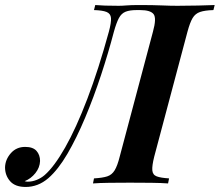

<svg xmlns="http://www.w3.org/2000/svg" viewBox="-84 -728 872 762"><path d="M26 -7Q44 -7 61.5 -14Q79 -21 93 -33Q131 -66 174.5 -142.5Q218 -219 262.5 -335.5Q307 -452 348 -602Q358 -639 356.5 -656.5Q355 -674 339 -680.5Q323 -687 289 -688L294 -708Q326 -705 387 -705Q401 -705 418.5 -706.5Q436 -708 468 -708Q524 -708 558 -706.5Q592 -705 620 -705Q663 -705 702 -706Q741 -707 768 -708L763 -688Q729 -687 710 -680.5Q691 -674 680.5 -656.5Q670 -639 660 -602L528 -106Q519 -70 520.5 -52Q522 -34 538 -28Q554 -22 587 -20L583 0Q558 -2 517 -2.5Q476 -3 432 -3Q390 -3 350 -2.5Q310 -2 285 0L289 -20Q323 -22 341.5 -28Q360 -34 371 -52Q382 -70 391 -106L523 -602Q538 -656 525.5 -672Q513 -688 472 -688H458Q431 -688 414.5 -681.5Q398 -675 388 -656.5Q378 -638 368 -602Q346 -518 317 -430Q288 -342 254 -261Q220 -180 183.5 -117.5Q147 -55 108 -21Q87 -3 64.5 5.5Q42 14 18 14Q-24 14 -44 -9Q-64 -32 -64 -64Q-63 -95 -41 -120Q-19 -145 16 -145Q47 -145 61 -129Q75 -113 75 -89Q74 -63 56.5 -41Q39 -19 14 -9Q17 -8 19.5 -7.5Q22 -7 26 -7Z"/></svg>

Font: Playfair Display SemiBold
Style: Italic
Weight: 600
Italic angle: -14°
Designer: Claus Eggers Sørensen
Foundry: Claus Eggers Sørensen
Version: Version 1.203